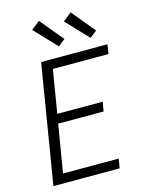

<svg xmlns="http://www.w3.org/2000/svg" viewBox="-141 -1062 881 1147"><g transform="rotate(-15 300.0 -488.0)"><path d="M43 0 164 -735H574L565 -677H221L177 -411H458L448 -353H167L118 -58H462L453 0ZM487 -798 358 -934 411 -976 530 -832ZM291 -798 162 -934 215 -976 334 -832Z"/></g></svg>

Font: Iosevka Aile Light
Style: Italic
Weight: 300
Italic angle: -9°
Designer: Belleve Invis
Foundry: Belleve Invis
Version: Version 31.1.0; ttfautohint (v1.8.4)